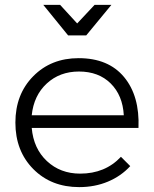

<svg xmlns="http://www.w3.org/2000/svg" viewBox="-20 -764 629 786"><path d="M333 -619.1H258.8L157.2 -744.1H226.1L295.9 -668L367.2 -744.1H436ZM301.8 -525.9Q423.8 -525.9 488 -448.5Q552.2 -371.1 546.9 -240.2H109.9Q117.2 -155.8 172.1 -104.5Q227.1 -53.2 308.1 -53.2Q410.6 -53.2 475.1 -122.1L513.2 -84Q475.6 -43 421.9 -20.5Q368.2 2 304.2 2Q189.5 2 116.2 -72Q43 -146 43 -262.2Q43 -377.9 116 -451.9Q189 -525.9 301.8 -525.9ZM109.9 -292H486.8Q482.4 -373.5 433.1 -422.4Q383.8 -471.2 303.2 -471.2Q224.6 -471.2 171.4 -422.1Q118.2 -373 109.9 -292Z"/></svg>

Font: Montserrat arm Light
Style: Regular
Weight: 300
Designer: Julieta Ulanovsky
Foundry: Julieta Ulanovsky
Version: Version 6.000;PS 006.000;hotconv 1.0.88;makeotf.lib2.5.64775